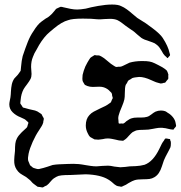

<svg xmlns="http://www.w3.org/2000/svg" viewBox="-20 -769 798 846"><path d="M730 -151Q733 -147 733 -139Q733 -126 731 -120L724 -106Q706 -73 702 -62Q699 -54 693.5 -36.5Q688 -19 680 -7Q672 5 660 12Q650 18 639 19.5Q628 21 610 21Q585 21 573 25Q565 27 546 38Q535 46 524 50Q522 51 519 52.5Q516 54 514 54Q512 54 509.5 53Q507 52 505 52Q503 52 500 51.5Q497 51 493 49Q493 49 484 43Q480 39 472 32.5Q464 26 457 22Q423 1 358 -1Q344 -1 314 1L292 2Q284 2 267 2.5Q250 3 238 6Q229 9 217 17Q211 21 201 33Q199 36 194.5 40.5Q190 45 186 48Q184 49 177 52Q170 57 167 57L155 55Q149 55 146 54L139 49Q127 40 127 40Q123 37 118.5 31.5Q114 26 110 23L95 11Q89 7 78 1Q67 -5 60 -13Q45 -30 43 -51Q42 -62 43.5 -79Q45 -96 46 -104Q46 -123 47.5 -136Q49 -149 55 -160Q62 -173 76 -186.5Q90 -200 96 -205Q101 -209 103 -221Q106 -228 105 -229Q105 -230 102.5 -232Q100 -234 99 -235Q92 -242 88 -244Q85 -246 79.5 -248Q74 -250 71 -252Q50 -260 35.5 -274.5Q21 -289 21 -309Q21 -315 23 -324.5Q25 -334 26 -340Q28 -356 28 -364Q29 -383 32 -397Q35 -411 43 -423Q45 -426 50 -430.5Q55 -435 58 -439Q61 -442 62.5 -445Q64 -448 66 -450L71 -457Q72 -461 72 -467Q72 -473 73 -477Q75 -502 80 -522Q92 -558 102.5 -584.5Q113 -611 127 -631Q146 -662 163 -674Q169 -679 181 -687Q193 -693 199 -699Q209 -707 220 -721Q222 -723 224 -726Q226 -729 229 -731Q231 -732 234.5 -733.5Q238 -735 240 -736Q246 -739 248 -739Q253 -739 259 -737L291 -730Q306 -727 320 -727Q334 -727 358 -731Q379 -737 413 -743Q447 -749 474 -749Q501 -749 514 -742Q526 -737 538.5 -728Q551 -719 561 -710Q577 -696 585 -690Q592 -685 604 -678Q616 -671 623 -666L653 -644Q686 -619 697 -602Q721 -565 727 -536Q727 -535 728.5 -531Q730 -527 729 -525Q729 -524 722 -517Q722 -516 720.5 -514.5Q719 -513 718 -513Q717 -513 715.5 -514.5Q714 -516 714 -517L706 -524Q699 -531 692 -545Q683 -561 674 -569L662 -578Q654 -582 636 -588Q615 -594 603 -602Q596 -607 586 -616Q576 -625 570 -630Q562 -636 552.5 -642Q543 -648 534 -655Q530 -658 519 -666.5Q508 -675 498 -680Q485 -686 465 -686L440 -685Q419 -683 409 -684Q386 -687 345 -687Q298 -687 280 -680Q253 -673 218 -644Q196 -626 187 -617Q162 -591 142 -552Q130 -533 125 -518Q117 -499 117 -474Q117 -466 118 -458.5Q119 -451 119 -443Q119 -430 114.5 -421Q110 -412 98 -396Q90 -386 84 -376Q73 -355 71 -329Q71 -326 70 -320.5Q69 -315 70 -312L75 -305Q76 -304 78 -300Q80 -296 82 -295L90 -293Q103 -289 108 -288Q124 -285 134.5 -282Q145 -279 154 -272Q163 -266 163 -266L168 -256Q169 -254 171 -251Q173 -248 173 -246Q173 -241 171 -235Q171 -228 169 -225Q167 -217 152 -195Q137 -173 124 -144Q111 -115 106 -92Q102 -73 104 -62Q105 -59 106 -56.5Q107 -54 108 -52Q111 -44 112 -42Q114 -39 116.5 -37.5Q119 -36 121 -34Q122 -33 123.5 -31.5Q125 -30 128 -29Q130 -28 133 -27.5Q136 -27 138 -26Q144 -24 148 -24Q153 -24 159 -26Q166 -27 188 -34Q204 -40 212 -42Q218 -43 226.5 -44Q235 -45 240 -45Q249 -45 276.5 -46.5Q304 -48 327 -46Q338 -45 360 -41Q366 -40 379.5 -38Q393 -36 405 -36Q413 -36 431 -38L456 -39Q466 -39 484 -35Q508 -32 510 -32Q519 -32 531.5 -33.5Q544 -35 552 -36Q557 -36 578 -37Q599 -38 617 -43Q655 -57 682 -113Q694 -140 702 -149Q706 -157 708 -158Q709 -159 711 -159Q715 -159 718 -158Q721 -157 723 -157Q724 -156 726 -156.5Q728 -157 729 -156Q730 -155 730 -151ZM756 -215Q756 -211 747 -202Q746 -201 746 -200Q746 -199 744 -198H742Q734 -198 720.5 -201.5Q707 -205 701 -205Q697 -206 688 -206Q679 -206 668 -204Q657 -202 652 -201Q635 -197 613 -197Q609 -197 595.5 -196.5Q582 -196 573 -191Q564 -188 557 -180.5Q550 -173 548 -171Q538 -159 532 -155Q530 -154 527.5 -152Q525 -150 523 -149H519Q505 -149 488 -154Q484 -155 473.5 -157Q463 -159 455 -159Q444 -159 433 -156Q430 -156 421.5 -154.5Q413 -153 406 -154Q404 -155 401 -154.5Q398 -154 396 -155Q393 -156 385 -161L378 -165Q371 -171 366 -183Q358 -199 358 -216Q358 -245 374 -262Q382 -271 393 -277Q404 -283 421 -291Q449 -303 460 -312Q468 -317 469 -319Q470 -320 473 -329L477 -337Q477 -339 474 -348Q474 -355 472 -358Q472 -360 465 -366Q455 -378 438 -384Q429 -387 418 -387L389 -386Q376 -386 365 -390Q363 -391 359.5 -392.5Q356 -394 354 -395Q352 -397 349.5 -402Q347 -407 345 -410Q343 -414 343 -423Q343 -433 344 -439Q348 -457 356 -476Q366 -496 372 -505Q378 -514 378 -514Q381 -517 384 -518.5Q387 -520 390 -522L396 -526Q403 -526 405 -525H413Q417 -525 421 -523Q425 -521 427 -520Q437 -515 454 -500Q470 -486 479 -481Q481 -480 484.5 -477.5Q488 -475 492 -474Q498 -474 501 -475H508Q512 -475 516 -476.5Q520 -478 522 -479Q546 -491 551 -493Q576 -500 606 -500Q628 -500 638 -498Q650 -496 662 -490Q674 -484 678 -482Q698 -472 707 -465L715 -458Q718 -454 722 -440Q721 -436 721.5 -430Q722 -424 721 -421Q720 -419 715 -414L708 -405Q706 -404 702 -404Q699 -403 695.5 -402Q692 -401 688 -401Q686 -401 677 -404Q668 -406 658.5 -410.5Q649 -415 646 -416Q616 -430 593 -430Q588 -430 576 -428Q574 -428 570 -427Q566 -426 563 -425Q563 -425 554 -419Q552 -418 549 -416.5Q546 -415 545 -413Q542 -410 540 -404Q534 -395 534 -395Q530 -384 530 -359Q530 -340 528 -331Q525 -318 518 -301.5Q511 -285 508 -277Q501 -258 501 -248L502 -237Q502 -226 504 -225Q505 -224 510 -224.5Q515 -225 516 -225Q517 -225 520 -224.5Q523 -224 524 -225Q528 -226 537 -235Q552 -246 561 -248Q569 -251 585 -251H599Q618 -251 627 -254Q636 -256 646.5 -264.5Q657 -273 665 -277Q677 -282 689 -282Q699 -282 708 -279Q711 -278 713.5 -276Q716 -274 719 -272Q732 -265 742 -252.5Q752 -240 754 -226Q754 -223 755 -220.5Q756 -218 756 -215ZM406 -455ZM406 -455ZM406 -455Z"/></svg>

Font: Rubik-Burned
Style: Regular
Weight: 400
Designer: NaN (generative design), Hubert & Fischer (Rubik source font outlines)
Foundry: NaN, Hubert & Fischer
Version: Version 1.000